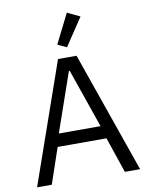

<svg xmlns="http://www.w3.org/2000/svg" viewBox="-101 -1021 842 1092"><g transform="rotate(-10 320.5 -474.5)"><path d="M530 0 460 -206H178L108 0H23L267 -698H374L618 0ZM321 -620H316L198 -280H439ZM329 -755 277 -779 362 -949 435 -914Z"/></g></svg>

Font: IBM Plex Sans Thai
Style: Regular
Weight: 400
Designer: Mike Abbink, Paul van der Laan, Pieter van Rosmalen, Ben Mitchell, Mark Frömberg
Foundry: Bold Monday
Version: Version 1.1